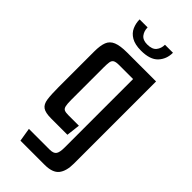

<svg xmlns="http://www.w3.org/2000/svg" viewBox="-252 -673 899 899"><g transform="rotate(45 198.0 -223.0)"><path d="M95 175 84 108H221Q247 108 255.5 95.5Q264 83 264 52V-402H172Q150 -402 141 -396.5Q132 -391 130 -378Q128 -365 128 -342V-129Q128 -102 131 -89Q134 -76 142.5 -72Q151 -68 168 -68H239L231 0H123Q85 0 68.5 -11.5Q52 -23 48 -51Q44 -79 44 -129V-365Q44 -404 53 -427Q62 -450 86.5 -460Q111 -470 156 -470H348V74Q348 124 327.5 149.5Q307 175 255 175ZM196 -522Q156 -522 132 -536Q108 -550 98 -573Q88 -596 88 -621H141Q141 -597 154 -580Q167 -563 196 -563Q229 -563 242.5 -580Q256 -597 256 -621H309Q309 -579 282.5 -550.5Q256 -522 196 -522Z"/></g></svg>

Font: Smooch Sans Thin SemiBold
Style: Regular
Weight: 600
Version: Version 1.010